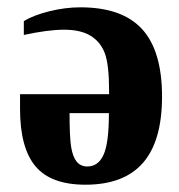

<svg xmlns="http://www.w3.org/2000/svg" viewBox="-20 -490 484 519"><path d="M210.9 9.3Q117.7 9.3 75.9 -40.5Q34.2 -90.3 34.2 -195.3V-235.4H274.9V-243.2Q274.9 -315.9 263.2 -346.4Q251.5 -377 224.9 -393.3Q198.2 -409.7 152.8 -409.7Q109.9 -409.7 44.4 -395.5V-433.1Q71.3 -449.2 114 -459.7Q156.7 -470.2 197.3 -470.2Q310.1 -470.2 364 -411.4Q418 -352.5 418 -229Q418 -108.9 366.5 -49.8Q314.9 9.3 210.9 9.3ZM216.3 -40Q245.6 -40 260 -71.8Q274.4 -103.5 274.4 -184.1H168Q168 -118.7 172.4 -92.3Q176.8 -65.9 187.3 -53Q197.8 -40 216.3 -40Z"/></svg>

Font: Liberation Serif
Style: Bold
Weight: 700
Designer: Steve Matteson
Foundry: Ascender Corporation
Version: Version 2.1.5